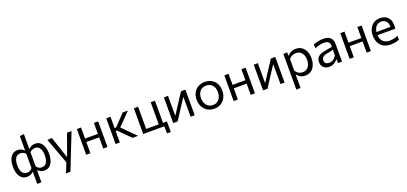

<svg xmlns="http://www.w3.org/2000/svg" viewBox="40 -2021 7414 3495"><g transform="rotate(-20 3747.0 -273.5)"><path d="M353.5 195.2Q353.5 140.8 353.5 88.8Q353.5 36.9 353.5 -23.3V-38.2H347Q331.5 -23 312.7 -11.9Q294 -0.8 272.6 5Q251.1 10.8 226.6 10.8Q177.7 10.8 142.8 -9.9Q107.9 -30.5 86 -66.8Q64.1 -103.1 53.7 -150.1Q43.2 -197 43.2 -249.6Q43.2 -324 63.7 -382.4Q84.1 -440.8 124.3 -474.3Q164.5 -507.9 222.9 -507.9Q250.3 -507.9 273.6 -500.6Q297 -493.3 315.3 -481.6Q333.7 -469.9 345.5 -456.8H353.5V-493.7Q353.5 -556.5 353.5 -615.9Q353.5 -675.3 353.5 -731.9L434.9 -742Q434.9 -682.4 434.9 -621.1Q434.9 -559.8 434.9 -493.7V-456.8H442.9Q455.1 -469.9 473.3 -481.6Q491.4 -493.3 514.8 -500.6Q538.3 -507.9 565.5 -507.9Q609.4 -507.9 643 -488.6Q676.6 -469.3 699.3 -434.5Q722.1 -399.7 733.6 -352.6Q745.1 -305.5 745.1 -249.6Q745.1 -179.7 726.4 -120.5Q707.8 -61.3 667.5 -25.3Q627.3 10.8 562 10.8Q537.7 10.8 516 5Q494.4 -0.8 475.8 -11.9Q457.2 -23 441.4 -38.2H434.9V-23.3Q434.9 35.4 434.9 86Q434.9 136.7 434.9 192ZM252.9 -60.7Q274.5 -60.7 292.7 -67Q311 -73.3 326.3 -85.4Q341.6 -97.6 353.5 -114.9V-387.4Q341.7 -403.3 325.2 -413.8Q308.7 -424.3 289.9 -429.8Q271.1 -435.2 251.9 -435.2Q207.8 -435.2 180.2 -411Q152.7 -386.7 139.7 -344.6Q126.8 -302.4 126.8 -249Q126.8 -211.5 133.2 -177.4Q139.5 -143.4 154.1 -117.1Q168.6 -90.9 192.8 -75.8Q217.1 -60.7 252.9 -60.7ZM535.5 -60.7Q583.2 -60.7 610.7 -86.9Q638.2 -113.2 649.8 -156Q661.5 -198.9 661.5 -249Q661.5 -302.4 648.6 -344.6Q635.7 -386.7 608.2 -411Q580.7 -435.2 536.5 -435.2Q517.5 -435.2 498.6 -429.8Q479.6 -424.3 463.2 -413.8Q446.8 -403.3 434.9 -387.4V-114.9Q453.2 -88.8 478.2 -74.7Q503.2 -60.7 535.5 -60.7Z M909.9 195.1Q929.8 146 949.9 95.9Q970.1 45.8 990 -2.8V17.9Q971.2 -33.2 952 -85.5Q932.8 -137.9 914.4 -187.5L881.3 -277.6Q861.9 -331.1 841.2 -387.1Q820.6 -443.1 800.8 -496.2L889.7 -499.3Q911 -435.1 931.5 -373.6Q952 -312.1 973.3 -247.9L1026 -88.4H1034.8L1092.5 -248.4Q1115.1 -311.1 1137.1 -372.5Q1159.2 -433.9 1181.6 -496.2H1268.8Q1253.1 -456.2 1238.3 -418.8Q1223.5 -381.4 1205.8 -336.5Q1188.1 -291.6 1163.5 -229.4L1108.3 -89.8Q1070.9 5.2 1044.7 71.6Q1018.5 138 996.9 192Z M1372.1 0Q1372.1 -55.3 1372.1 -106.4Q1372.1 -157.6 1372.1 -218.8V-268.8Q1372.1 -313.3 1372.1 -351.1Q1372.1 -389 1372.1 -424.2Q1372.1 -459.5 1372.1 -496.2L1453.8 -499.3Q1453.8 -462.5 1453.8 -426.6Q1453.8 -390.7 1453.8 -352.4Q1453.8 -314.1 1453.8 -268.8V-218.8Q1453.8 -157.6 1453.8 -106.4Q1453.8 -55.3 1453.8 0ZM1420.8 -216.8V-283.9H1739.3V-216.8ZM1702.7 0Q1702.7 -55.3 1702.7 -106.4Q1702.7 -157.6 1702.7 -218.8V-268.8Q1702.7 -313.3 1702.7 -351.1Q1702.7 -389 1702.7 -424.2Q1702.7 -459.5 1702.7 -496.2H1784.4Q1784.4 -459.5 1784.4 -424.2Q1784.4 -389 1784.4 -351.1Q1784.4 -313.3 1784.4 -268.8V-218.8Q1784.4 -157.6 1784.4 -106.4Q1784.4 -55.3 1784.4 0Z M1941.6 0Q1941.6 -55.3 1941.6 -106.4Q1941.6 -157.6 1941.6 -218.8V-271.5Q1941.6 -316 1941.6 -353.2Q1941.6 -390.3 1941.6 -424.9Q1941.6 -459.5 1941.6 -496.2L2024.1 -499.3Q2024.1 -444.5 2024.1 -391.5Q2024.1 -338.4 2024.1 -279.8V-205.9Q2024.1 -150 2024.1 -101.4Q2024.1 -52.8 2024.1 0ZM2270.6 0Q2237.1 -34 2203 -67.9Q2168.9 -101.8 2135.1 -135.5L2049.6 -221H2014.7V-280.2H2054.7L2126.5 -356.3Q2159.8 -391.2 2193.2 -426.4Q2226.6 -461.6 2259.4 -496.2H2361.4Q2318.4 -452.5 2275.9 -408.9Q2233.3 -365.3 2191.2 -322.1L2107 -236.2L2104 -276L2202 -175.1Q2246.2 -131.2 2290.4 -87.3Q2334.6 -43.4 2378.3 0Z M2888.5 138 2884.7 -11.1 2903.2 0H2476.6Q2476.6 -55.3 2476.6 -106.4Q2476.6 -157.6 2476.6 -218.8V-268.8Q2476.6 -313.3 2476.6 -351.1Q2476.6 -389 2476.6 -424.2Q2476.6 -459.5 2476.6 -496.2L2559.1 -499.3Q2559.1 -462.5 2559.1 -426.6Q2559.1 -390.7 2559.1 -352.4Q2559.1 -314.1 2559.1 -268.8V-218.8Q2559.1 -178.3 2559.1 -144.5Q2559.1 -110.6 2559.1 -79.2Q2559.1 -47.7 2559.1 -13.2L2508.8 -67.9H2744Q2795.8 -67.9 2851.5 -67.9Q2907.1 -67.9 2960.9 -67.9Q2960.9 -42.1 2960.9 -14.8Q2960.9 12.5 2960.9 38.2Q2960.9 63 2960.9 88Q2960.9 113 2960.9 138ZM2802.3 -13.2Q2802.3 -47.7 2802.3 -79.2Q2802.3 -110.6 2802.3 -144.5Q2802.3 -178.3 2802.3 -218.8V-268.8Q2802.3 -313.3 2802.3 -351.1Q2802.3 -389 2802.3 -424.2Q2802.3 -459.5 2802.3 -496.2H2884.8Q2884.8 -459.5 2884.8 -424.2Q2884.8 -389 2884.8 -351.1Q2884.8 -313.3 2884.8 -268.8V-218.8Q2884.8 -178.3 2884.8 -144.5Q2884.8 -110.6 2884.8 -79.2Q2884.8 -47.7 2884.8 -13.2Z M3058.1 0Q3058.1 -55.3 3058.1 -106.4Q3058.1 -157.5 3058.1 -218.9V-268.9Q3058.1 -313.3 3058.1 -351.1Q3058.1 -388.9 3058.1 -424.2Q3058.1 -459.5 3058.1 -496.1L3138 -498.8Q3138 -463.4 3138 -429Q3138 -394.7 3138 -357.8Q3138 -321 3138 -277.9V-120.1H3144.8L3251.6 -284.4Q3286.1 -337.6 3320.7 -390.9Q3355.2 -444.3 3389.1 -496.1H3474.6Q3474.6 -459.5 3474.6 -424.2Q3474.6 -388.9 3474.6 -351.1Q3474.6 -313.3 3474.6 -268.9V-218.9Q3474.6 -157.5 3474.6 -106.4Q3474.6 -55.3 3474.6 0H3395Q3395 -54.7 3395 -105.4Q3395 -156 3395 -216.5V-376.5H3387.9L3282.4 -213.8Q3247.7 -159.9 3213 -106.4Q3178.3 -52.8 3143.8 0Z M3853.5 10.9Q3792.2 10.9 3745.5 -10.3Q3698.7 -31.5 3667 -68.1Q3635.3 -104.7 3619.1 -152Q3603 -199.2 3603 -251Q3603 -325.3 3633.1 -383.2Q3663.3 -441.2 3719.3 -474.5Q3775.2 -507.8 3852.2 -507.8Q3911.5 -507.8 3957.6 -488.4Q4003.6 -469 4035.6 -434Q4067.5 -398.9 4083.9 -352.2Q4100.3 -305.5 4100.3 -251Q4100.3 -177.3 4070.5 -117.9Q4040.7 -58.6 3985.3 -23.8Q3929.8 10.9 3853.5 10.9ZM3853.3 -60.8Q3908 -60.8 3944 -88Q3980.1 -115.2 3998 -158.6Q4015.9 -201.9 4015.9 -251Q4015.9 -306.9 3996 -348.5Q3976 -390.1 3939.4 -413.1Q3902.9 -436.1 3853 -436.1Q3799 -436.1 3762 -411.5Q3725 -386.9 3706.2 -344.8Q3687.3 -302.8 3687.3 -251Q3687.3 -201.9 3705.7 -158.6Q3724.1 -115.2 3761 -88Q3797.9 -60.8 3853.3 -60.8Z M4229.1 0Q4229.1 -55.3 4229.1 -106.4Q4229.1 -157.6 4229.1 -218.8V-268.8Q4229.1 -313.3 4229.1 -351.1Q4229.1 -389 4229.1 -424.2Q4229.1 -459.5 4229.1 -496.2L4310.8 -499.3Q4310.8 -462.5 4310.8 -426.6Q4310.8 -390.7 4310.8 -352.4Q4310.8 -314.1 4310.8 -268.8V-218.8Q4310.8 -157.6 4310.8 -106.4Q4310.8 -55.3 4310.8 0ZM4277.8 -216.8V-283.9H4596.3V-216.8ZM4559.7 0Q4559.7 -55.3 4559.7 -106.4Q4559.7 -157.6 4559.7 -218.8V-268.8Q4559.7 -313.3 4559.7 -351.1Q4559.7 -389 4559.7 -424.2Q4559.7 -459.5 4559.7 -496.2H4641.4Q4641.4 -459.5 4641.4 -424.2Q4641.4 -389 4641.4 -351.1Q4641.4 -313.3 4641.4 -268.8V-218.8Q4641.4 -157.6 4641.4 -106.4Q4641.4 -55.3 4641.4 0Z M4798.6 0Q4798.6 -55.3 4798.6 -106.4Q4798.6 -157.5 4798.6 -218.9V-268.9Q4798.6 -313.3 4798.6 -351.1Q4798.6 -388.9 4798.6 -424.2Q4798.6 -459.5 4798.6 -496.1L4878.5 -498.8Q4878.5 -463.4 4878.5 -429Q4878.5 -394.7 4878.5 -357.8Q4878.5 -321 4878.5 -277.9V-120.1H4885.3L4992.1 -284.4Q5026.6 -337.6 5061.2 -390.9Q5095.7 -444.3 5129.6 -496.1H5215.1Q5215.1 -459.5 5215.1 -424.2Q5215.1 -388.9 5215.1 -351.1Q5215.1 -313.3 5215.1 -268.9V-218.9Q5215.1 -157.5 5215.1 -106.4Q5215.1 -55.3 5215.1 0H5135.5Q5135.5 -54.7 5135.5 -105.4Q5135.5 -156 5135.5 -216.5V-376.5H5128.4L5022.9 -213.8Q4988.2 -159.9 4953.5 -106.4Q4918.8 -52.8 4884.3 0Z M5372.1 195.1Q5372.1 139.8 5372.1 87.1Q5372.1 34.4 5372.1 -26.8V-268.8Q5372.1 -324 5372.1 -381.4Q5372.1 -438.9 5372.1 -496.2L5447.2 -501.1L5449.2 -436.4H5457.9Q5472.5 -455.9 5495.6 -472.2Q5518.7 -488.6 5548.5 -498.2Q5578.3 -507.8 5613.6 -507.8Q5681.6 -507.8 5729.4 -474.1Q5777.2 -440.3 5802.2 -381.8Q5827.3 -323.3 5827.3 -249.5Q5827.3 -180 5803.9 -120.7Q5780.5 -61.3 5733.4 -25.2Q5686.3 10.9 5615.3 10.9Q5582.1 10.9 5554.3 2.3Q5526.4 -6.3 5503.5 -22.7Q5480.6 -39.2 5462 -62.4H5454.6V-23.3Q5454.6 35.2 5454.6 86Q5454.6 136.7 5454.6 192ZM5590.4 -63Q5643.6 -63 5677.3 -89.4Q5711 -115.9 5726.8 -158.3Q5742.6 -200.7 5742.6 -249Q5742.6 -299.6 5725.9 -341.3Q5709.2 -383 5675.2 -408.1Q5641.2 -433.1 5589 -433.1Q5562.6 -433.1 5537.8 -425.4Q5513 -417.6 5491.6 -402.3Q5470.2 -387.1 5454.6 -364.3V-144Q5469.8 -118.7 5489.5 -100.6Q5509.3 -82.6 5534.4 -72.8Q5559.5 -63 5590.4 -63Z M6080.1 10.2Q6035.6 10.2 6002 -7.1Q5968.4 -24.3 5949.6 -56.4Q5930.9 -88.6 5930.9 -133.6Q5930.9 -174.1 5945.3 -201.8Q5959.8 -229.6 5983.4 -247.1Q6007 -264.6 6035.5 -274.4Q6064 -284.2 6092.4 -289.1L6248.1 -316.2Q6250 -366.4 6234.6 -392.2Q6219.3 -418.1 6192 -427.1Q6164.7 -436.1 6130.9 -436.1Q6113.9 -436.1 6094.3 -433.7Q6074.8 -431.2 6053.2 -426Q6031.7 -420.7 6007.7 -412.7Q5983.6 -404.6 5957.2 -393.1L5952.4 -468.6Q5970.7 -476 5993.4 -483Q6016 -490 6041.7 -495.6Q6067.4 -501.3 6094.6 -504.4Q6121.7 -507.6 6148.8 -507.6Q6204.5 -507.6 6244.6 -490.1Q6284.8 -472.7 6306.4 -435Q6327.9 -397.3 6327.9 -337.2Q6327.9 -313.8 6327.9 -278.3Q6327.9 -242.8 6327.9 -211V-146.6Q6327.9 -112.7 6327.9 -77.2Q6327.9 -41.8 6327.9 0H6252.9L6248.7 -70.4H6240.3Q6225.1 -50.3 6201.6 -31.9Q6178.2 -13.4 6147.4 -1.6Q6116.6 10.2 6080.1 10.2ZM6104 -58.3Q6130.5 -58.3 6157.1 -69.3Q6183.6 -80.3 6206.7 -102.2Q6229.8 -124.2 6245.9 -157.1L6246.3 -263.9Q6238.3 -259.4 6225.1 -254.9Q6212 -250.5 6185.9 -244.8Q6159.7 -239.1 6112.8 -230.7Q6084.3 -225.5 6062.3 -214.2Q6040.4 -202.8 6027.7 -183.8Q6015 -164.7 6015 -137Q6015 -94 6040.9 -76.1Q6066.7 -58.3 6104 -58.3Z M6475.1 0Q6475.1 -55.3 6475.1 -106.4Q6475.1 -157.6 6475.1 -218.8V-268.8Q6475.1 -313.3 6475.1 -351.1Q6475.1 -389 6475.1 -424.2Q6475.1 -459.5 6475.1 -496.2L6556.8 -499.3Q6556.8 -462.5 6556.8 -426.6Q6556.8 -390.7 6556.8 -352.4Q6556.8 -314.1 6556.8 -268.8V-218.8Q6556.8 -157.6 6556.8 -106.4Q6556.8 -55.3 6556.8 0ZM6523.8 -216.8V-283.9H6842.3V-216.8ZM6805.7 0Q6805.7 -55.3 6805.7 -106.4Q6805.7 -157.6 6805.7 -218.8V-268.8Q6805.7 -313.3 6805.7 -351.1Q6805.7 -389 6805.7 -424.2Q6805.7 -459.5 6805.7 -496.2H6887.4Q6887.4 -459.5 6887.4 -424.2Q6887.4 -389 6887.4 -351.1Q6887.4 -313.3 6887.4 -268.8V-218.8Q6887.4 -157.6 6887.4 -106.4Q6887.4 -55.3 6887.4 0Z M7276.2 10.8Q7187.2 10.8 7129.6 -23.1Q7072 -57 7044 -116.1Q7016 -175.1 7016 -251Q7016 -326 7043.5 -384Q7070.9 -442 7122.4 -474.8Q7173.8 -507.6 7245.6 -507.6Q7308.3 -507.6 7353.7 -483.1Q7399.1 -458.7 7423.5 -411.2Q7448 -363.8 7448 -294.6Q7448 -276.1 7447.2 -261.3Q7446.5 -246.4 7444 -231.6L7371.5 -268.2Q7372.5 -275.8 7372.8 -283.1Q7373.1 -290.5 7373.1 -297.4Q7373.1 -368.1 7338.1 -404.8Q7303.1 -441.5 7246.6 -441.5Q7201.1 -441.5 7168.2 -418.2Q7135.3 -395 7117.5 -354.1Q7099.6 -313.2 7099.6 -260.6V-249Q7099.6 -191.1 7119.6 -149Q7139.5 -106.9 7180.3 -84.1Q7221.2 -61.3 7284 -61.3Q7307.5 -61.3 7333.6 -65.1Q7359.8 -69 7385.7 -77.1Q7411.7 -85.2 7435 -98.1L7438.6 -23.4Q7419.6 -13.1 7394.5 -5.4Q7369.4 2.3 7339.3 6.5Q7309.3 10.8 7276.2 10.8ZM7050.6 -231.6V-290.5L7393.3 -293.5L7444 -274.4V-231.6Z"/></g></svg>

Font: Commissioner Thin
Style: Regular
Weight: 100
Designer: Kostas Bartsokas
Foundry: Kostas Bartsokas
Version: Version 1.001;gftools[0.9.23]